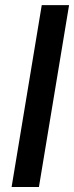

<svg xmlns="http://www.w3.org/2000/svg" viewBox="-20 -748 296 768"><path d="M256.3 -727.5 135.7 0H26.4L147 -727.5Z"/></svg>

Font: Inter 28pt Medium
Style: Italic
Weight: 500
Italic angle: -9.3988°
Designer: Rasmus Andersson
Foundry: rsms
Version: Version 4.001;git-66647c0bb